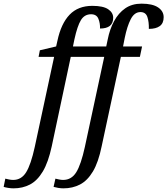

<svg xmlns="http://www.w3.org/2000/svg" viewBox="-153 -790 915 1050"><path d="M-79 240Q-93 240 -108.5 237.5Q-124 235 -133 232L-124 187Q-116 189 -104 191.5Q-92 194 -81 194Q-36 194 -10 152Q16 110 37 14L143 -479H58L65 -515L154 -536L161 -567Q181 -661 227.5 -709.5Q274 -758 352 -758Q411 -758 438.5 -739.5Q466 -721 466 -693Q466 -634 394 -634Q395 -663 385 -687.5Q375 -712 345 -712Q309 -712 289.5 -680Q270 -648 254 -575L246 -536H427H428L436 -574Q447 -630 471 -674.5Q495 -719 532 -744.5Q569 -770 621 -770Q681 -770 711.5 -749.5Q742 -729 742 -696Q742 -663 721 -647.5Q700 -632 661 -632Q662 -670 653 -697Q644 -724 615 -724Q582 -724 562 -685Q542 -646 529 -582L520 -536H624L612 -479H508L403 10Q385 98 355 148Q325 198 284.5 219Q244 240 194 240Q180 240 165 237.5Q150 235 140 232L150 187Q158 189 170 191.5Q182 194 192 194Q238 194 264 152Q290 110 311 14L417 -479H234L130 10Q111 98 81 148Q51 198 11 219Q-29 240 -79 240Z"/></svg>

Font: Noto Serif SemiCondensed
Style: Italic
Weight: 400
Width: 4
Italic angle: -12°
Designer: Monotype Design Team
Foundry: Monotype Imaging Inc.
Version: Version 2.013